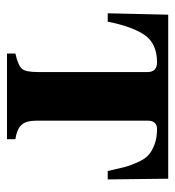

<svg xmlns="http://www.w3.org/2000/svg" viewBox="4 -505 501 549"><g transform="rotate(90 254.5 -230.5)"><path d="M325 -402V-85Q325 -54 337.5 -41Q350 -28 378 -24V0H133V-24Q168 -32 177 -43Q186 -54 186 -88V-402Q186 -429 158 -429Q105 -429 80.5 -394Q56 -359 42 -288H18L22 -461H491L493 -288H469Q462 -319 458 -335Q454 -351 444.5 -372.5Q435 -394 424 -404Q413 -414 394 -421.5Q375 -429 349 -429Q325 -429 325 -402Z"/></g></svg>

Font: STIX MathJax Alphabets
Style: Bold
Weight: 700
Designer: MicroPress Inc., with final additions and corrections provided by Coen Hoffman, Elsevier (retired)
Version: Version 1.1.1